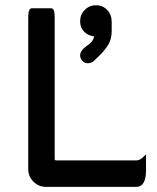

<svg xmlns="http://www.w3.org/2000/svg" viewBox="-20 -711 602 737"><path d="M304.2 -527.8Q325.2 -543 333.5 -553.2Q339.8 -560.5 340.8 -571.8Q318.8 -573.7 303.2 -589.1Q287.6 -604.5 287.6 -629.4Q287.6 -655.3 305.4 -673.1Q323.2 -690.9 348.6 -690.9Q374.5 -690.9 391.6 -672.6Q408.7 -654.3 408.7 -627.9V-591.8Q408.7 -559.1 393.6 -536.1Q378.9 -514.2 362.3 -498.3Q345.7 -482.4 339.8 -476.6Q330.6 -468.3 316.4 -468.3Q305.2 -468.3 296.4 -477.1Q287.6 -485.8 287.6 -499.5Q287.6 -513.2 304.2 -527.8ZM88.4 -61.5V-641.6Q88.4 -669.9 95.2 -676.3Q97.7 -679.2 101.6 -679.2H176.8Q180.7 -679.2 183.6 -676Q186.5 -672.9 188 -667Q189.9 -656.7 189.9 -641.6V-101.6Q189.9 -98.1 191.4 -96.7Q192.9 -95.2 196.3 -95.2H502.9Q517.1 -95.2 531.2 -109.4L540.5 -118.7V-57.6Q540.5 -17.6 525.4 -2.4Q516.6 6.3 502.9 6.3H156.2Q128.4 6.3 108.4 -13.7Q88.4 -33.7 88.4 -61.5Z"/></svg>

Font: YuPearl-Medium
Style: Medium
Weight: 500
Designer: Max Yao
Foundry: Max-Everyday
Version: Version 1.011; ttfautohint (v1.8.3)